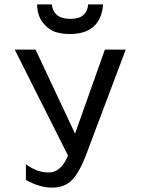

<svg xmlns="http://www.w3.org/2000/svg" viewBox="-20 -855 652 875"><path d="M149 -835H216Q224 -769 300 -769Q340 -769 359.5 -786Q379 -803 382 -835H450Q439 -700 298 -700Q262 -700 232 -709.5Q202 -719 176 -751Q150 -783 149 -835ZM290 -146Q258 -69 202.5 -69Q147 -69 98 -107V-35Q160 0 217.5 0Q275 0 309 -35.5Q343 -71 373 -151L553 -629H458L322 -246L142 -629H47ZM290 -146Q0 0 290 -146Z"/></svg>

Font: Karmilla
Style: Regular
Weight: 400
Designer: Jonathan Pinhorn
Version: Version 1.000